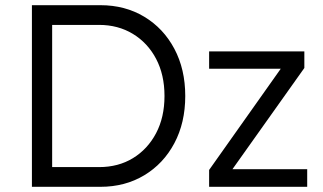

<svg xmlns="http://www.w3.org/2000/svg" viewBox="-20 -720 1246 740"><path d="M103 0V-700H367Q462 -700 536 -655.5Q610 -611 652 -532Q694 -453 694 -350Q694 -247 652 -168Q610 -89 536 -44.5Q462 0 367 0ZM362 -624H181V-76H362Q436 -76 492.5 -110.5Q549 -145 581.5 -206.5Q614 -268 614 -350Q614 -432 581.5 -493.5Q549 -555 492 -589.5Q435 -624 362 -624ZM786 0V-65L1062 -455H786V-522H1153V-458L876 -68H1164V0Z"/></svg>

Font: Lexend Light
Style: Regular
Weight: 300
Designer: Bonnie Shaver-Troup, Thomas Jockin
Foundry: Lexend
Version: Version 1.007; ttfautohint (v1.8.3)